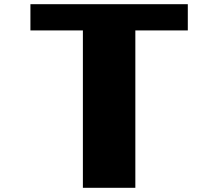

<svg xmlns="http://www.w3.org/2000/svg" viewBox="-20 -895 1040 915"><path d="M125 -875H875V-750H625V0H375V-750H125Z"/></svg>

Font: Dogica
Style: Bold
Weight: 700
Monospace: yes
Designer: Roberto Mocci
Version: Version 001.000